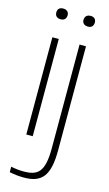

<svg xmlns="http://www.w3.org/2000/svg" viewBox="-131 -698 543 954"><g transform="rotate(15 140.0 -221.0)"><path d="M54 -500V0H87V-500ZM23 202C46 207 70 210 98 210C190 210 227 165 227 35V-500H194V34C194 156 161 181 88 181C70 181 45 179 23 174ZM41 -624C41 -608 51 -597 70 -597C89 -597 98 -607 99 -624V-625C99 -642 88 -652 70 -652C51 -652 41 -642 41 -625ZM181 -624C181 -607 192 -597 211 -597C230 -597 238 -608 239 -624V-625C239 -642 229 -652 211 -652C191 -652 182 -641 181 -625Z"/></g></svg>

Font: LT Wave Alt Thin
Style: Regular
Weight: 100
Designer: Daniel Lyons
Version: Version 2.5 (Glyphs App)